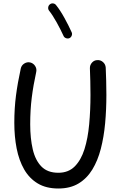

<svg xmlns="http://www.w3.org/2000/svg" viewBox="-20 -1061 699 1120"><path d="M155.8 -696.8Q174.3 -692.4 184.8 -676.3Q195.3 -660.2 191.4 -641.6Q174.3 -563.5 165.3 -491.9Q156.2 -420.4 156.2 -335.9Q156.2 -253.9 171.1 -189.9Q186 -126 221.7 -89.6Q257.3 -53.2 320.3 -53.2Q378.9 -53.2 415.8 -90.1Q452.6 -127 472.7 -190.4Q492.7 -253.9 500.2 -335.9Q507.8 -418 507.8 -507.8Q507.8 -543 506.8 -587.9Q505.9 -632.8 504.4 -662.6Q503.9 -681.6 516.6 -695.8Q529.3 -710 548.3 -710.4Q566.9 -711.4 581.1 -698.7Q595.2 -686 596.7 -667Q598.1 -637.2 599.4 -590.8Q600.6 -544.4 600.6 -507.8Q600.6 -422.4 593.3 -342Q585.9 -261.7 568.1 -192.9Q550.3 -124 518.6 -72Q486.8 -20 438.2 9.3Q389.6 38.6 320.3 38.6Q249 38.6 200 9Q150.9 -20.5 120.8 -73Q90.8 -125.5 77.1 -195.1Q63.5 -264.6 63.5 -344.7Q63.5 -428.2 73.2 -503.4Q83 -578.6 101.1 -661.1Q105 -679.7 121.3 -690.2Q137.7 -700.7 155.8 -696.8ZM271 -1035.6Q279.3 -1042.5 290 -1041Q300.8 -1039.6 307.1 -1031.2Q331.1 -1001.5 355.7 -956.8Q380.4 -912.1 397.9 -873Q402.3 -863.8 398.4 -853.3Q394.5 -842.8 384.8 -838.4Q375.5 -834.5 365 -838.4Q354.5 -842.3 350.6 -851.6Q334 -888.2 310.1 -931.2Q286.1 -974.1 266.1 -999Q259.8 -1007.3 261.2 -1018.3Q262.7 -1029.3 271 -1035.6Z"/></svg>

Font: Mikhak Medium
Style: Regular
Weight: 500
Designer: Amin Abedi
Version: Version 3.3